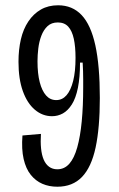

<svg xmlns="http://www.w3.org/2000/svg" viewBox="-20 -693 452 727"><path d="M197 14Q166 14 140.5 3Q115 -8 96.5 -31Q78 -54 69.5 -91Q61 -128 65 -180L135 -186Q133 -156 135.5 -131Q138 -106 145.5 -88.5Q153 -71 166 -61.5Q179 -52 197 -52Q224 -52 242.5 -73Q261 -94 272.5 -135Q284 -176 289.5 -233.5Q295 -291 295 -363Q295 -378 295 -392.5Q295 -407 294.5 -423.5Q294 -440 293 -456H283Q283 -400 275 -360.5Q267 -321 252 -297.5Q237 -274 218 -263.5Q199 -253 177 -253Q141 -253 112 -277.5Q83 -302 66.5 -348Q50 -394 50 -459Q50 -505 59 -544Q68 -583 87.5 -612Q107 -641 135 -657Q163 -673 200 -673Q254 -673 289 -636Q324 -599 341 -521.5Q358 -444 358 -322Q358 -209 342 -134.5Q326 -60 290.5 -23Q255 14 197 14ZM193 -314Q216 -314 232 -332.5Q248 -351 257 -386.5Q266 -422 266 -474Q266 -516 259.5 -546Q253 -576 238.5 -592Q224 -608 199 -608Q175 -608 160 -594Q145 -580 136.5 -557.5Q128 -535 125 -509.5Q122 -484 122 -461Q122 -414 130.5 -381.5Q139 -349 154.5 -331.5Q170 -314 193 -314Z"/></svg>

Font: Bricolage Grotesque 24pt Condensed Light
Style: Regular
Weight: 300
Width: 3
Designer: Mathieu Triay
Foundry: Atelier Triay
Version: Version 1.001;gftools[0.9.33.dev8+g029e19f]